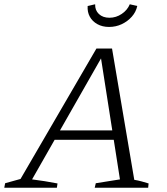

<svg xmlns="http://www.w3.org/2000/svg" viewBox="-33 -878 779 898"><path d="M595 -37Q613 -34 629.5 -29.5Q646 -25 662 -20L660 0H410L415 -21L528 -39L436 -627L451 -625L117 -39Q147 -35 176.5 -30.5Q206 -26 236 -20L233 0H-13L-9 -21L63 -41L418 -651H491ZM195 -224 217 -268H529L534 -224ZM477 -752Q446 -752 422.5 -765Q399 -778 387 -800Q375 -822 377 -850L412 -858Q411 -830 429.5 -812.5Q448 -795 479 -795Q510 -795 536.5 -813Q563 -831 574 -858L609 -850Q603 -822 583.5 -800Q564 -778 536.5 -765Q509 -752 477 -752Z"/></svg>

Font: Piazzolla Thin ExtraLight
Style: Italic
Weight: 250
Italic angle: -11.3°
Version: Version 2.005